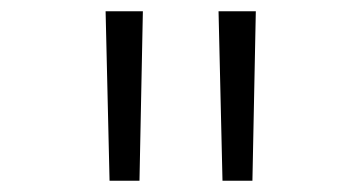

<svg xmlns="http://www.w3.org/2000/svg" viewBox="-20 -750 640 340"><path d="M174 -430 167 -730H233L227 -430ZM374 -430 367 -730H433L427 -430Z"/></svg>

Font: Pitagon Sans Mono Thin
Style: Regular
Weight: 100
Monospace: yes
Designer: Travis Tran
Foundry: Pitagon
Version: Version 1.001; ttfautohint (v1.8.4.7-5d5b);gftools[0.9.26]